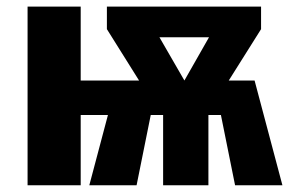

<svg xmlns="http://www.w3.org/2000/svg" viewBox="-20 -551 864 571"><path d="M386.2 0H245.6L328.2 -311.6H737.1L819.9 0H679.1L637 -208.9H599.8V0H465.1V-208.9H428.3ZM220 0H62V-531.4H220V-311.6H386.1L388.6 -208.9H220ZM618 -244.3H435.7L297.9 -464.3V-531.4H401.5L528.4 -311.6L653.5 -531.4H756.4V-464.3ZM667.2 -440.1H373.2L373.6 -531.4H667.2Z"/></svg>

Font: Fira Sans Variable
Style: Regular
Weight: 400
Designer: Carrois Corporate & Edenspiekermann AG
Foundry: Carrois Corporate GbR & Edenspiekermann AG
Version: Version 4.202